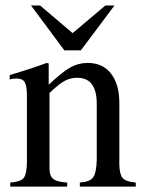

<svg xmlns="http://www.w3.org/2000/svg" viewBox="-20 -694 540 714"><path d="M18.1 0V-15.1Q55.7 -17.6 67.6 -31.7Q79.6 -45.9 80.1 -89.8V-337.9Q80.1 -374.5 72 -388.2Q64 -401.9 43 -401.9Q23.9 -401.9 16.1 -397.9V-415Q93.3 -437.5 153.8 -460L161.1 -458V-378.9Q211.9 -426.8 241.7 -443.4Q271.5 -460 306.2 -460Q361.8 -460 392.8 -420.4Q423.8 -380.9 423.8 -310.1V-81.1Q424.8 -44.4 436.5 -31.5Q448.2 -18.6 484.9 -15.1V0H276.9V-15.1Q313.5 -17.6 325.9 -33.9Q338.4 -50.3 339.8 -99.1V-308.1Q339.8 -404.8 267.1 -404.8Q241.7 -404.8 220.2 -393.1Q198.7 -381.3 164.1 -348.1V-66.9Q164.1 -39.6 178.5 -28.3Q192.9 -17.1 230 -15.1V0ZM405.8 -673.8 280.8 -506.8H219.2L95.2 -673.8H128.9L250 -570.8L372.1 -673.8Z"/></svg>

Font: Accordance
Style: Regular
Weight: 400
Version: Version 1.1 (build May 11, 2018) Miklal Software Solutions, 